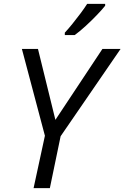

<svg xmlns="http://www.w3.org/2000/svg" viewBox="-20 -965 639 985"><path d="M152.3 0 210.4 -268.6 92.3 -713.9H174.8L264.2 -350.1L505.4 -713.9H598.6L291 -266.1L235.8 0ZM312.5 -785.2V-797.4Q330.6 -816.9 351.6 -842.8Q372.6 -868.7 392.8 -895.8Q413.1 -922.9 427.2 -945.3H519.5V-935.5Q505.4 -917.5 478.3 -889.2Q451.2 -860.8 420.2 -832.3Q389.2 -803.7 363.3 -785.2Z"/></svg>

Font: Open Sans
Style: Italic
Weight: 400
Italic angle: -12°
Designer: Monotype Design Team
Foundry: Monotype Imaging Inc.
Version: Version 3.000; ttfautohint (v1.8.4)